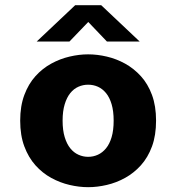

<svg xmlns="http://www.w3.org/2000/svg" viewBox="-20 -726 690 756"><path d="M327 11Q291.5 11 254 2.2Q216.5 -6.5 181.8 -25.5Q147 -44.5 119.5 -75.2Q92 -106 75.8 -149.5Q59.5 -193 59.5 -251Q59.5 -308.5 75.8 -352Q92 -395.5 119.5 -426Q147 -456.5 181.8 -475.5Q216.5 -494.5 254 -503.2Q291.5 -512 327 -512Q363 -512 400.5 -503.2Q438 -494.5 472.5 -475.5Q507 -456.5 534.8 -426Q562.5 -395.5 578.5 -352Q594.5 -308.5 594.5 -251Q594.5 -193 578.5 -149.5Q562.5 -106 534.8 -75.2Q507 -44.5 472.5 -25.5Q438 -6.5 400.5 2.2Q363 11 327 11ZM327 -108.5Q347.5 -108.5 365.5 -116.8Q383.5 -125 397.5 -142Q411.5 -159 419.5 -186Q427.5 -213 427.5 -251Q427.5 -288.5 419.5 -315.5Q411.5 -342.5 397.5 -359.5Q383.5 -376.5 365.5 -384.5Q347.5 -392.5 327 -392.5Q307 -392.5 288.8 -384.5Q270.5 -376.5 256.8 -359.5Q243 -342.5 234.8 -315.5Q226.5 -288.5 226.5 -251Q226.5 -213 234.8 -186Q243 -159 256.8 -142Q270.5 -125 288.8 -116.8Q307 -108.5 327 -108.5ZM124.5 -562.5 276 -705.5H378.5L530 -562.5H401L327.5 -639.5L253.5 -562.5Z"/></svg>

Font: Trispace Thin
Style: Bold
Weight: 700
Version: Version 1.210